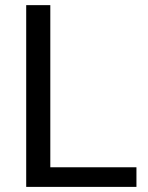

<svg xmlns="http://www.w3.org/2000/svg" viewBox="-20 -731 578 751"><path d="M176.8 -76.7H513.7V0H82.5V-710.9H176.8Z"/></svg>

Font: Nahid FD
Style: FD
Weight: 400
Foundry: DejaVu fonts team - Redesigned by Saber Rastikerdar
Version: Version 0.3.0